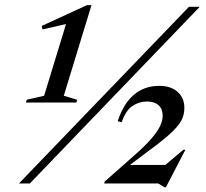

<svg xmlns="http://www.w3.org/2000/svg" viewBox="-20 -732 822 766"><path d="M55.5 0 734 -705H777L99 0ZM595 -36.5 711.5 -134.5H719.5L642 15H636L611.5 0H395.5L398 -8L509 -106Q555 -146 581 -175.5Q607 -205 618 -227.8Q629 -250.5 629 -270Q629 -297 612.8 -312Q596.5 -327 567.5 -327Q534.5 -327 508 -309Q481.5 -291 465.5 -244.5L449.5 -248.5Q464 -293.5 487.2 -325Q510.5 -356.5 542.5 -373Q574.5 -389.5 615 -389.5Q662 -389.5 688.8 -365.2Q715.5 -341 715.5 -302Q715.5 -284 710.2 -267Q705 -250 689.5 -230.5Q674 -211 644.2 -185.5Q614.5 -160 565.5 -124.5L480 -60L485 -74H671.5ZM156 -350 252 -664 288.5 -646.5 149.5 -614.5 146.5 -628.5 327 -711.5H345L234.5 -350L288 -334L284.5 -323H83.5L86.5 -334Z"/></svg>

Font: Newsreader 60pt Medium
Style: Italic
Weight: 500
Italic angle: -17°
Designer: Hugues Gentile
Foundry: Production Type
Version: Version 1.003